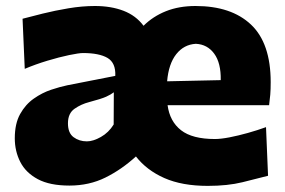

<svg xmlns="http://www.w3.org/2000/svg" viewBox="-20 -604 951 640"><path d="M672.4 15.6Q586.9 15.6 527.8 -10.5Q468.8 -36.6 433.1 -82.5Q385.7 -39.1 331.5 -12.2Q277.3 14.6 211.4 14.6Q146 14.6 106 -6.8Q65.9 -28.3 47.6 -64.2Q29.3 -100.1 29.3 -143.1Q29.3 -191.9 47.1 -223.9Q64.9 -255.9 92.8 -275.4Q120.6 -294.9 150.6 -304.9Q180.7 -314.9 204.6 -319.8L364.3 -351.1Q366.2 -394.5 338.4 -410.9Q310.5 -427.2 256.8 -427.2Q243.2 -427.2 210.4 -420.4Q177.7 -413.6 137.9 -401.6Q98.1 -389.6 62.5 -374.5L55.2 -541.5Q82.5 -548.8 122.8 -558.8Q163.1 -568.8 208.5 -576.4Q253.9 -584 296.4 -584Q350.1 -584 391.6 -568.1Q433.1 -552.2 458.5 -518.1Q489.7 -549.3 533.2 -566.7Q576.7 -584 631.8 -584Q751 -584 816.7 -522Q882.3 -460 882.3 -330.1Q882.3 -306.6 880.9 -288.6Q879.4 -270.5 877 -253.4H538.6Q545.9 -199.2 583.5 -169.9Q621.1 -140.6 696.3 -140.6Q715.8 -140.6 745.1 -146.2Q774.4 -151.9 806.4 -160.9Q838.4 -169.9 866.7 -180.2L873.5 -18.1Q837.9 -8.8 788.3 3.4Q738.8 15.6 672.4 15.6ZM715.8 -336.9Q716.8 -394 694.1 -425Q671.4 -456.1 632.8 -458Q592.8 -455.6 567.4 -423.3Q542 -391.1 537.1 -333ZM269.5 -132.8Q290.5 -132.8 316.4 -147.5Q342.3 -162.1 358.9 -189L359.4 -296.4Q350.1 -289.1 334 -281.7Q317.9 -274.4 277.3 -263.7Q250.5 -256.8 228.5 -241.5Q206.5 -226.1 206.5 -192.9Q206.5 -160.6 225.3 -146.7Q244.1 -132.8 269.5 -132.8Z"/></svg>

Font: Pinar DS4 ExtraBold
Style: Regular
Weight: 800
Designer: Amin Abedi
Version: Version 3.000